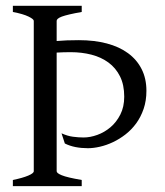

<svg xmlns="http://www.w3.org/2000/svg" viewBox="-20 -635 563 655"><path d="M23.9 0V-21Q57.1 -27.8 76.2 -35.9Q95.2 -43.9 95.2 -50.8V-564Q95.2 -569.8 77.1 -578.6Q59.1 -587.4 23.9 -594.2V-615.2H258.8V-594.2Q233.9 -589.8 217.3 -585.9Q200.7 -582 190.9 -578.4Q181.2 -574.7 177.2 -571Q173.3 -567.4 173.3 -564V-495.1Q204.1 -498 249 -498Q301.8 -498 344.2 -486.8Q386.7 -475.6 416.7 -453.6Q446.8 -431.6 463.1 -399.4Q479.5 -367.2 479.5 -325.2Q479.5 -291.5 470 -263.7Q460.4 -235.8 444.6 -214.1Q428.7 -192.4 408.2 -176.5Q387.7 -160.6 365.5 -150.1Q343.3 -139.6 321 -134.5Q298.8 -129.4 279.8 -129.4Q257.3 -129.4 237.5 -133.3Q217.8 -137.2 201.2 -145.5L189.9 -180.2Q210.4 -170.9 229.2 -168.5Q248 -166 265.1 -166Q287.6 -166 312 -174.8Q336.4 -183.6 356.9 -200.9Q377.4 -218.3 390.6 -244.4Q403.8 -270.5 403.8 -305.2Q403.8 -345.7 389.4 -374.5Q375 -403.3 350.1 -421.6Q325.2 -439.9 292 -448.5Q258.8 -457 221.2 -457Q196.8 -457 173.3 -455.6V-50.8Q173.3 -47.9 177.2 -44.4Q181.2 -41 190.7 -37.1Q200.2 -33.2 216.8 -29.3Q233.4 -25.4 258.8 -21V0Z"/></svg>

Font: Gentium Plus Viet
Style: Regular
Weight: 400
Designer: J. Victor Gaultney, Annie Olsen, Iska Routamaa, Becca Hirsbrunner
Foundry: SIL International
Version: Version 5.000